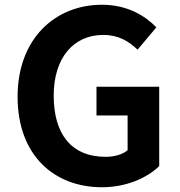

<svg xmlns="http://www.w3.org/2000/svg" viewBox="-20 -774 757 808"><path d="M409 14C511 14 599 -25 650 -75V-409H386V-288H517V-142C497 -124 460 -114 425 -114C279 -114 206 -211 206 -372C206 -531 290 -627 414 -627C480 -627 522 -600 559 -565L638 -659C590 -708 516 -754 409 -754C212 -754 54 -611 54 -367C54 -120 208 14 409 14Z"/></svg>

Font: Noto Sans JP
Style: Bold
Weight: 700
Designer: Ryoko NISHIZUKA 西塚涼子 (kana, bopomofo & ideographs); Paul D. Hunt (Latin, Greek & Cyrillic); Sandoll Communications 산돌커뮤니
Foundry: Adobe
Version: Version 2.004;hotconv 1.0.118;makeotfexe 2.5.65603